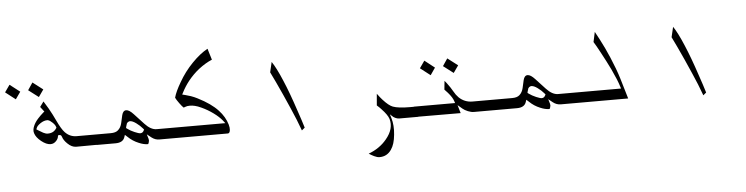

<svg xmlns="http://www.w3.org/2000/svg" viewBox="-111 -946 5762 1482"><g transform="rotate(-5 2769.5 -205.5)"><path d="M58.6 -475.6 19.5 -419.9 -58.6 -480.5 -19.5 -536.1ZM237.3 -477.5 198.2 -421.9 120.1 -481.4 158.2 -538.1ZM625 -15.6 452.1 -14.6Q417 -14.6 384.8 -46.9Q356.4 -74.2 348.6 -101.6Q344.7 -113.3 337.4 -114.7Q330.1 -116.2 328.1 -116.2Q319.3 -116.2 318.4 -107.4Q316.4 -88.9 301.8 -73.2Q283.2 -51.8 256.8 -51.8Q224.6 -51.8 185.5 -83Q146.5 -114.3 136.7 -147.5Q128.9 -171.9 142.6 -203.1Q153.3 -229.5 178.7 -257.8Q197.3 -278.3 221.7 -299.8L230.5 -306.6L201.2 -344.7L230.5 -384.8Q244.1 -364.3 265.6 -327.1Q294.9 -275.4 315.4 -230.5Q347.7 -161.1 373 -134.8Q410.2 -95.7 461.9 -95.7Q462.9 -95.7 464.8 -95.7H601.6ZM242.2 -134.8Q268.6 -134.8 287.1 -146.5Q300.8 -155.3 310.5 -170.9L312.5 -174.8L310.5 -180.7Q306.6 -196.3 286.6 -215.3Q266.6 -234.4 252.9 -237.3Q251 -238.3 248 -238.3H247.1Q220.7 -238.3 193.8 -220.2Q167 -202.1 161.1 -185.5L157.2 -174.8L169.9 -167Q187.5 -155.3 207 -145Q226.6 -134.8 242.2 -134.8Z M1245.1 -14.6H1095.7Q1063.5 -14.6 1036.1 -36.1Q1036.1 -36.1 1002.9 -62.5L1013.7 -26.4Q1017.6 -13.7 1012.7 0Q1009.8 10.7 1006.8 12.7Q1006.8 12.7 1006.8 13.7Q1005.9 13.7 1004.9 13.7Q972.7 13.7 934.6 -2.9Q888.7 -21.5 852.5 -56.6L834 -73.2L828.1 -55.7Q814.5 -14.6 756.8 -14.6H609.4L585.9 -95.7H726.6Q764.6 -95.7 783.2 -112.3Q805.7 -131.8 813.5 -166L827.1 -226.6Q835.9 -261.7 860.4 -261.7Q883.8 -261.7 917 -225.6L991.2 -145.5Q1037.1 -95.7 1082 -95.7H1221.7ZM954.1 -75.2Q972.7 -75.2 981.4 -93.8L985.4 -100.6L978.5 -109.4Q958 -133.8 929.7 -154.3Q901.4 -174.8 882.8 -174.8Q881.8 -174.8 880.4 -174.8Q878.9 -174.8 877.9 -174.3Q877 -173.8 875 -173.8Q864.3 -170.9 857.4 -160.2Q854.5 -154.3 849.6 -134.8L847.7 -125L858.4 -117.2Q879.9 -101.6 910.6 -88.4Q941.4 -75.2 954.1 -75.2Z M1325.2 -338.9Q1361.3 -329.1 1368.2 -326.2Q1395.5 -316.4 1418 -304.7Q1520.5 -252.9 1573.2 -195.3Q1621.1 -144.5 1639.6 -82Q1646.5 -56.6 1644.5 -40Q1641.6 -14.6 1627 -14.6H1232.4L1208 -95.7H1614.3L1597.7 -117.2Q1573.2 -147.5 1531.2 -178.2Q1489.3 -209 1440.4 -231.4Q1413.1 -244.1 1392.1 -249Q1371.1 -253.9 1353.5 -253.9Q1331.1 -253.9 1317.4 -248Q1313.5 -246.1 1304.7 -243.2Q1294.9 -251 1273.4 -280.3Q1252 -309.6 1245.1 -325.2Q1257.8 -372.1 1298.8 -441.4Q1342.8 -518.6 1405.3 -583Q1468.8 -648.4 1527.3 -679.7L1553.7 -592.8Q1503.9 -572.3 1450.2 -531.2Q1403.3 -494.1 1364.3 -445.3Q1333 -405.3 1310.5 -361.3L1301.8 -344.7Z M2221.7 -7.8 2198.2 11.7Q2186.5 -20.5 2165 -75.2Q2133.8 -151.4 2078.1 -275.4Q2026.4 -389.6 1993.2 -456.1L2011.7 -535.2Q2045.9 -485.4 2088.9 -382.8Q2129.9 -287.1 2176.8 -145.5Q2204.1 -66.4 2221.7 -7.8Z M3102.5 -14.6H2955.1Q2939.5 -14.6 2923.8 -22.5Q2912.1 -28.3 2910.2 -30.3L2885.7 -52.7L2894.5 -23.4Q2912.1 34.2 2904.3 106.4Q2897.5 180.7 2869.1 220.7Q2835.9 269.5 2777.3 269.5Q2759.8 269.5 2735.8 257.8Q2711.9 246.1 2696.3 235.4Q2783.2 203.1 2836.9 137.7Q2902.3 59.6 2879.9 -17.6Q2869.1 -50.8 2824.2 -97.7Q2812.5 -111.3 2791 -129.9L2798.8 -219.7Q2823.2 -186.5 2837.9 -170.9Q2881.8 -122.1 2913.1 -110.4Q2955.1 -94.7 3044.9 -94.7Q3060.5 -94.7 3079.1 -94.7Z M3263.7 -381.8 3225.6 -326.2 3147.5 -386.7 3186.5 -442.4ZM3443.4 -383.8 3404.3 -328.1 3326.2 -387.7 3364.3 -444.3ZM3097.7 -15.6 3074.2 -95.7H3394.5L3389.6 -110.4Q3380.9 -139.6 3346.7 -178.7Q3337.9 -188.5 3321.3 -206.1L3328.1 -273.4Q3335.9 -263.7 3342.8 -255.9Q3373 -215.8 3388.7 -187Q3404.3 -158.2 3424.8 -137.7Q3468.8 -95.7 3529.3 -95.7H3709L3732.4 -14.6H3533.2Q3512.7 -14.6 3487.3 -24.9Q3461.9 -35.2 3446.3 -48.8L3412.1 -78.1L3430.7 -14.6Z M4355.5 -14.6H4206.1Q4173.8 -14.6 4146.5 -36.1Q4146.5 -36.1 4113.3 -62.5L4124 -26.4Q4127.9 -13.7 4123 0Q4120.1 10.7 4117.2 12.7Q4117.2 12.7 4117.2 13.7Q4116.2 13.7 4115.2 13.7Q4083 13.7 4044.9 -2.9Q3999 -21.5 3962.9 -56.6L3944.3 -73.2L3938.5 -55.7Q3924.8 -14.6 3867.2 -14.6H3719.7L3696.3 -95.7H3836.9Q3875 -95.7 3893.6 -112.3Q3916 -131.8 3923.8 -166L3937.5 -226.6Q3946.3 -261.7 3970.7 -261.7Q3994.1 -261.7 4027.3 -225.6L4101.6 -145.5Q4147.5 -95.7 4192.4 -95.7H4332ZM4064.5 -75.2Q4083 -75.2 4091.8 -93.8L4095.7 -100.6L4088.9 -109.4Q4068.4 -133.8 4040 -154.3Q4011.7 -174.8 3993.2 -174.8Q3992.2 -174.8 3990.7 -174.8Q3989.3 -174.8 3988.3 -174.3Q3987.3 -173.8 3985.4 -173.8Q3974.6 -170.9 3967.8 -160.2Q3964.8 -154.3 3960 -134.8L3958 -125L3968.8 -117.2Q3990.2 -101.6 4021 -88.4Q4051.8 -75.2 4064.5 -75.2Z M4728.5 -14.6H4340.8L4317.4 -95.7H4680.7L4675.8 -110.4Q4660.2 -162.1 4620.1 -247.1Q4587.9 -313.5 4549.8 -383.8Q4518.6 -442.4 4500 -471.7L4516.6 -548.8Q4533.2 -518.6 4549.8 -487.3Q4585.9 -418.9 4619.1 -340.8Q4658.2 -249 4681.6 -172.9Z M5332 -7.8 5308.6 11.7Q5296.9 -20.5 5275.4 -75.2Q5244.1 -151.4 5188.5 -275.4Q5136.7 -389.6 5103.5 -456.1L5122.1 -535.2Q5156.2 -485.4 5199.2 -382.8Q5240.2 -287.1 5287.1 -145.5Q5314.5 -66.4 5332 -7.8Z"/></g></svg>

Font: Thabit-Oblique
Style: Oblique
Weight: 500
Designer: Regenerated by Nadim Shaikli
Foundry: MAK Alagha
Version: 0.01